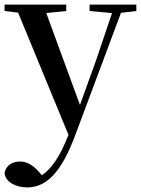

<svg xmlns="http://www.w3.org/2000/svg" viewBox="-27 -547 617 838"><path d="M364 -499 462 -490 392 -283 322 -89 175 -490 262 -499V-527H-7V-499L52 -492L272 42L268 51C236 131 201 187 156 218L142 202C118 176 93 158 61 158C29 158 -1 173 -7 208C-4 247 42 271 91 271C173 271 239 210 301 44L501 -491L568 -499V-527H364Z"/></svg>

Font: Noto Serif SC SemiBold
Style: Regular
Weight: 600
Designer: Ryoko NISHIZUKA 西塚涼子 (kana & ideographs); Frank Grießhammer (Latin, Greek & Cyrillic); Wenlong ZHANG 张文龙 (bopomofo); San
Foundry: Adobe
Version: Version 2.001;hotconv 1.1.0;makeotfexe 2.6.0